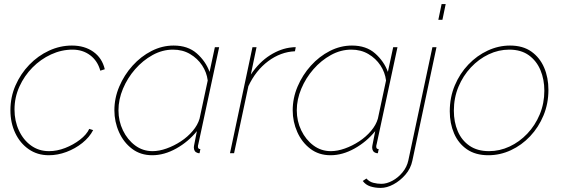

<svg xmlns="http://www.w3.org/2000/svg" viewBox="-20 -750 2753 940"><path d="M219 10Q163 10 120.5 -19.5Q78 -49 54.5 -99Q31 -149 31 -210Q31 -275 56 -332Q81 -389 123.5 -433Q166 -477 220 -502Q274 -527 332 -527Q394 -527 437 -496.5Q480 -466 493 -411L471 -404Q458 -452 421.5 -479.5Q385 -507 335 -507Q281 -507 230 -483.5Q179 -460 139 -419.5Q99 -379 75 -326Q51 -273 51 -214Q51 -158 72.5 -111.5Q94 -65 132 -37.5Q170 -10 220 -10Q259 -10 299 -25.5Q339 -41 371.5 -66Q404 -91 417 -119L436 -113Q418 -78 383 -50Q348 -22 305 -6Q262 10 219 10Z M725 10Q668 10 626.5 -21.5Q585 -53 562.5 -103.5Q540 -154 540 -210Q540 -270 564 -326.5Q588 -383 629 -428.5Q670 -474 722 -500.5Q774 -527 830 -527Q900 -527 943.5 -488.5Q987 -450 1006 -398L1032 -519H1053L951 -44Q950 -42 949.5 -38.5Q949 -35 949 -32Q949 -20 961 -20L957 0Q955 0 952.5 0Q950 0 948 -1Q938 -4 933.5 -11Q929 -18 929 -29Q929 -32 930 -37Q931 -42 934 -57.5Q937 -73 944 -108Q902 -56 843 -23Q784 10 725 10ZM727 -10Q759 -10 795.5 -23Q832 -36 865.5 -58Q899 -80 923.5 -109Q948 -138 957 -169L997 -356Q992 -396 969.5 -430Q947 -464 910.5 -485.5Q874 -507 827 -507Q775 -507 727 -480.5Q679 -454 641.5 -411Q604 -368 582 -315.5Q560 -263 560 -210Q560 -157 582 -111.5Q604 -66 641.5 -38Q679 -10 727 -10Z M1216 -519H1236L1208 -385Q1249 -446 1302 -479.5Q1355 -513 1409 -518Q1414 -519 1419 -519Q1424 -519 1428 -519L1424 -499Q1354 -496 1293 -450.5Q1232 -405 1196 -328L1126 0H1106Z M1598 10Q1541 10 1499.5 -21.5Q1458 -53 1435.5 -103.5Q1413 -154 1413 -210Q1413 -270 1437 -326.5Q1461 -383 1502 -428.5Q1543 -474 1595 -500.5Q1647 -527 1703 -527Q1773 -527 1816.5 -488.5Q1860 -450 1879 -398L1905 -519H1926L1824 -44Q1823 -42 1822.5 -38.5Q1822 -35 1822 -32Q1822 -20 1834 -20L1830 0Q1828 0 1825.5 0Q1823 0 1821 -1Q1811 -4 1806.5 -11Q1802 -18 1802 -29Q1802 -32 1803 -37Q1804 -42 1807 -57.5Q1810 -73 1817 -108Q1775 -56 1716 -23Q1657 10 1598 10ZM1600 -10Q1632 -10 1668.5 -23Q1705 -36 1738.5 -58Q1772 -80 1796.5 -109Q1821 -138 1830 -169L1870 -356Q1865 -396 1842.5 -430Q1820 -464 1783.5 -485.5Q1747 -507 1700 -507Q1648 -507 1600 -480.5Q1552 -454 1514.5 -411Q1477 -368 1455 -315.5Q1433 -263 1433 -210Q1433 -157 1455 -111.5Q1477 -66 1514.5 -38Q1552 -10 1600 -10Z M1844 170Q1816 170 1793 162.5Q1770 155 1756 136L1774 124Q1788 140 1808 145Q1828 150 1847 150Q1873 150 1901 135Q1929 120 1950.5 94Q1972 68 1979 36L2097 -519H2117L1999 36Q1991 75 1965 105Q1939 135 1906.5 152.5Q1874 170 1844 170ZM2142 -730H2162L2146 -653H2126Z M2371 10Q2308 10 2266 -19Q2224 -48 2203 -97Q2182 -146 2182 -205Q2182 -273 2206.5 -331.5Q2231 -390 2273 -434Q2315 -478 2368 -502.5Q2421 -527 2477 -527Q2540 -527 2581.5 -497.5Q2623 -468 2644 -419Q2665 -370 2665 -310Q2665 -243 2641 -185Q2617 -127 2575.5 -83Q2534 -39 2481 -14.5Q2428 10 2371 10ZM2374 -10Q2426 -10 2474.5 -32.5Q2523 -55 2561.5 -95.5Q2600 -136 2622.5 -190Q2645 -244 2645 -306Q2645 -361 2626 -406.5Q2607 -452 2569 -479.5Q2531 -507 2473 -507Q2421 -507 2372.5 -484Q2324 -461 2285.5 -420Q2247 -379 2224.5 -325Q2202 -271 2202 -208Q2202 -153 2221 -108Q2240 -63 2278.5 -36.5Q2317 -10 2374 -10Z"/></svg>

Font: Raleway Thin Thin
Style: Italic
Weight: 250
Italic angle: -12°
Version: Version 4.026